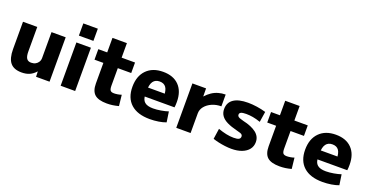

<svg xmlns="http://www.w3.org/2000/svg" viewBox="-32 -1416 4057 2113"><g transform="rotate(20 1997.0 -360.0)"><path d="M223 10Q133 10 91 -40.5Q49 -91 49 -200V-520H216V-233Q216 -177 232.5 -152Q249 -127 286 -127Q315 -127 336.5 -138.5Q358 -150 370.5 -170.5Q383 -191 383 -217V-520H549V0H391L389 -61H387Q354 -24 315 -7Q276 10 223 10Z M679 -587V-730H849V-587ZM679 0V-507H849V0Z M1222 10Q1123 10 1079 -29Q1035 -68 1035 -157V-397H931V-520H1035V-690H1204V-520H1361V-397H1204V-193Q1204 -152 1215.5 -137Q1227 -122 1259 -122Q1278 -122 1302 -126Q1326 -130 1345 -137L1359 -9Q1321 1 1288.5 5.5Q1256 10 1222 10Z M1725 10Q1580 10 1502.5 -60Q1425 -130 1425 -260Q1425 -386 1495.5 -458Q1566 -530 1689 -530Q1809 -530 1875.5 -461.5Q1942 -393 1942 -270Q1942 -253 1941 -233Q1940 -213 1938 -205H1518V-310H1808L1787 -278Q1787 -350 1763 -383.5Q1739 -417 1689 -417Q1639 -417 1613.5 -382.5Q1588 -348 1588 -277V-227Q1588 -168 1619.5 -140.5Q1651 -113 1719 -113Q1761 -113 1810.5 -121.5Q1860 -130 1895 -142L1913 -20Q1877 -6 1826.5 2Q1776 10 1725 10Z M2033 0V-520H2193L2194 -427H2196Q2225 -460 2260 -483.5Q2295 -507 2335.5 -518.5Q2376 -530 2419 -530V-392Q2359 -392 2309.5 -370Q2260 -348 2230.5 -311.5Q2201 -275 2201 -230V0Z M2681 10Q2646 10 2605.5 5Q2565 0 2527 -8.5Q2489 -17 2461 -27L2479 -150Q2530 -132 2575 -122.5Q2620 -113 2663 -113Q2705 -113 2723 -123Q2741 -133 2741 -155Q2741 -166 2735 -174Q2729 -182 2713 -188Q2697 -194 2667 -201Q2598 -218 2551 -241Q2504 -264 2480.5 -297Q2457 -330 2457 -375Q2457 -451 2514.5 -490.5Q2572 -530 2683 -530Q2732 -530 2787 -522Q2842 -514 2893 -499L2874 -376Q2825 -393 2784.5 -400Q2744 -407 2705 -407Q2664 -407 2645.5 -398.5Q2627 -390 2627 -371Q2627 -360 2633.5 -352Q2640 -344 2656 -337.5Q2672 -331 2700 -324Q2751 -313 2790 -296.5Q2829 -280 2855.5 -259.5Q2882 -239 2896 -212Q2910 -185 2910 -151Q2910 -102 2882 -66Q2854 -30 2802.5 -10Q2751 10 2681 10Z M3245 10Q3146 10 3102 -29Q3058 -68 3058 -157V-397H2954V-520H3058V-690H3227V-520H3384V-397H3227V-193Q3227 -152 3238.5 -137Q3250 -122 3282 -122Q3301 -122 3325 -126Q3349 -130 3368 -137L3382 -9Q3344 1 3311.5 5.5Q3279 10 3245 10Z M3748 10Q3603 10 3525.5 -60Q3448 -130 3448 -260Q3448 -386 3518.5 -458Q3589 -530 3712 -530Q3832 -530 3898.5 -461.5Q3965 -393 3965 -270Q3965 -253 3964 -233Q3963 -213 3961 -205H3541V-310H3831L3810 -278Q3810 -350 3786 -383.5Q3762 -417 3712 -417Q3662 -417 3636.5 -382.5Q3611 -348 3611 -277V-227Q3611 -168 3642.5 -140.5Q3674 -113 3742 -113Q3784 -113 3833.5 -121.5Q3883 -130 3918 -142L3936 -20Q3900 -6 3849.5 2Q3799 10 3748 10Z"/></g></svg>

Font: M PLUS 1 ExtraBold
Style: Regular
Weight: 800
Designer: Coji Morishita
Foundry: UNDERFOREST DESIGN
Version: Version 1.001